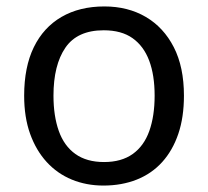

<svg xmlns="http://www.w3.org/2000/svg" viewBox="-20 -566 645 596"><path d="M551 -269Q551 -202 533.5 -150.5Q516 -99 483.5 -63Q451 -27 404.5 -8.5Q358 10 301 10Q248 10 203 -8.5Q158 -27 125 -63Q92 -99 73.5 -150.5Q55 -202 55 -269Q55 -358 85 -419.5Q115 -481 171 -513.5Q227 -546 304 -546Q377 -546 432.5 -513.5Q488 -481 519.5 -419.5Q551 -358 551 -269ZM146 -269Q146 -206 162.5 -159.5Q179 -113 214 -88Q249 -63 303 -63Q357 -63 392 -88Q427 -113 443.5 -159.5Q460 -206 460 -269Q460 -333 443 -378Q426 -423 391.5 -447.5Q357 -472 302 -472Q220 -472 183 -418Q146 -364 146 -269Z"/></svg>

Font: ubangla85
Style: Book
Weight: 400
Designer: Jelle Bosma - Monotype Design Team
Foundry: Monotype Imaging Inc.
Version: Version 2.003